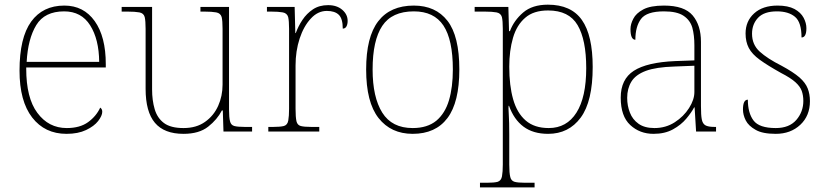

<svg xmlns="http://www.w3.org/2000/svg" viewBox="-20 -566 3556 826"><path d="M266.1 9.8Q172.9 9.8 118.4 -60.5Q64 -130.9 64 -262.2Q64 -403.8 114 -472.9Q164.1 -542 256.8 -542Q339.8 -542 387.5 -475.1Q435.1 -408.2 435.1 -290V-275.9H92.8V-271Q92.8 -144.5 140.6 -80.6Q189 -15.1 267.1 -15.1Q323.7 -15.1 358.9 -40.5Q394 -65.9 411.1 -103Q419.9 -97.2 419.9 -85Q419.9 -68.4 402.3 -45.4Q384.8 -22.9 350.3 -6.6Q315.9 9.8 266.1 9.8ZM94.7 -299.8H406.7Q405.8 -397 367.9 -457Q330.1 -517.1 255.9 -517.1Q171.9 -517.1 136 -458Q100.1 -398.9 94.7 -299.8Z M769.5 9.8Q686.5 9.8 646.5 -37.6Q606.4 -85 606.4 -184.1V-441.9Q606.4 -476.1 602.5 -492.7Q598.1 -509.3 579.6 -512.7Q561 -516.1 529.3 -516.1H503.4V-536.1H634.3V-181.2Q634.3 -134.3 645.5 -96.2Q656.7 -58.1 685.5 -36.6Q714.4 -15.1 769.5 -15.1Q824.7 -15.1 861.8 -41.5Q899.4 -67.9 918.5 -110.4Q937.5 -152.8 937.5 -202.1V-441.9Q937.5 -476.1 933.6 -492.7Q928.7 -509.3 910.2 -512.7Q891.6 -516.1 860.4 -516.1H842.3V-536.1H965.3V-94.2Q965.3 -60.1 969.7 -43.9Q973.6 -27.8 988 -23.9Q1002.4 -20 1032.2 -20H1064.5V0H941.4L938.5 -90.8H934.6Q914.6 -51.8 875.5 -21Q836.4 9.8 769.5 9.8Z M1353.5 -20V0H1134.3V-20H1156.2Q1185.5 -20 1201.2 -23.9Q1216.8 -28.3 1220.2 -47.6Q1223.6 -66.9 1223.6 -98.1V-441.9Q1223.6 -476.1 1219.7 -492.7Q1214.8 -509.3 1196.5 -512.7Q1178.2 -516.1 1146.5 -516.1H1128.4V-536.1H1247.6L1250.5 -423.8H1252.4Q1257.8 -438.5 1264.9 -452.6Q1272 -466.8 1281.2 -480.5Q1299.3 -507.8 1326.4 -525.9Q1353.5 -543.9 1391.6 -543.9Q1429.2 -543.9 1452.4 -523.9Q1475.6 -503.9 1475.6 -476.1Q1475.6 -461.9 1470.5 -452.4Q1465.3 -442.9 1454.6 -442.9Q1454.6 -485.8 1437.5 -502.4Q1420.4 -519 1386.2 -519Q1347.2 -519 1317.4 -486.3Q1286.6 -453.6 1269 -399.9Q1251.5 -346.2 1251.5 -284.2V-98.1Q1251.5 -62.5 1255.4 -44.4Q1259.3 -27.8 1273.9 -23.9Q1288.6 -20 1318.4 -20Z M1755.4 9.8Q1662.1 9.8 1608.6 -58.1Q1555.2 -126 1555.2 -267.1Q1555.2 -407.2 1607.2 -474.6Q1659.2 -542 1760.3 -542Q1854 -542 1905 -476.6Q1956.1 -411.1 1956.1 -267.1Q1956.1 -126 1905 -58.1Q1854 9.8 1755.4 9.8ZM1755.4 -15.1Q1818.8 -15.1 1857.4 -46.9Q1895 -78.6 1911.6 -134.8Q1928.2 -190.9 1928.2 -267.1Q1928.2 -395 1887.7 -456.1Q1847.2 -517.1 1760.3 -517.1Q1666 -517.1 1624.5 -454.6Q1583 -392.1 1583 -267.1Q1583 -147.9 1624.5 -81.5Q1666 -15.1 1755.4 -15.1Z M2279.8 220.2V240.2H2044.9V220.2H2076.2Q2105 220.2 2120.6 216.3Q2136.2 211.4 2139.6 192.4Q2143.1 173.3 2143.1 142.1V-441.9Q2143.1 -476.1 2139.2 -492.7Q2134.3 -509.3 2116 -512.7Q2097.7 -516.1 2065.9 -516.1H2022V-536.1H2167L2169.9 -432.1H2173.8Q2190.9 -478 2230.5 -512Q2270 -545.9 2336.9 -545.9Q2437 -545.9 2483.4 -480Q2529.8 -414.1 2529.8 -277.8Q2529.8 -129.9 2478.3 -60.1Q2426.8 9.8 2337.9 9.8Q2273.9 9.8 2232.4 -21Q2190.9 -51.8 2169.9 -110.8H2168Q2167.5 -108.4 2167.5 -101.1Q2167.5 -89.8 2168.9 -70.8Q2169.9 -56.6 2170.4 -35.4Q2170.9 -14.2 2170.9 13.2V142.1Q2170.9 178.7 2175.3 195.8Q2179.2 211.9 2193.6 216.1Q2208 220.2 2237.8 220.2ZM2340.8 -15.1Q2418 -15.1 2460 -81.5Q2502 -147.9 2502 -272.9Q2502 -395 2464.8 -458Q2427.7 -521 2337.9 -521Q2275.4 -521 2239.7 -489.7Q2203.1 -458.5 2187 -403.3Q2170.9 -348.1 2170.9 -278.8Q2170.9 -197.8 2187.5 -139.2Q2204.1 -80.1 2241.5 -47.6Q2278.8 -15.1 2340.8 -15.1Z M2791.5 9.8Q2732.4 9.8 2691.4 -28.1Q2650.4 -65.9 2650.4 -146Q2650.4 -225.1 2706.8 -261.5Q2763.2 -297.9 2884.3 -303.2L2967.3 -306.2V-371.1Q2967.3 -414.1 2958.5 -446.8Q2949.2 -479 2920.9 -498Q2892.6 -517.1 2836.4 -517.1Q2762.2 -517.1 2737.8 -484.6Q2713.4 -452.1 2713.4 -395Q2692.4 -395 2692.4 -440.9Q2692.4 -462.4 2704.6 -485.4Q2716.3 -508.8 2747.3 -525.4Q2778.3 -542 2836.4 -542Q2924.3 -542 2960 -499.5Q2995.6 -457 2995.6 -386.2V-109.9Q2995.6 -70.3 2999 -53.2Q3002.4 -34.2 3014.4 -27.1Q3026.4 -20 3053.2 -20H3060.5V0H2974.6L2968.3 -104H2966.3Q2954.6 -82 2932.6 -55.7Q2910.2 -28.8 2875.2 -9.5Q2840.3 9.8 2791.5 9.8ZM2795.4 -15.1Q2844.2 -15.1 2882.8 -40Q2921.4 -64.9 2944.3 -101.1Q2967.3 -137.2 2967.3 -169.9V-283.2L2881.3 -279.8Q2802.2 -277.3 2758.8 -261.2Q2714.4 -244.6 2696.3 -214.8Q2678.2 -185.1 2678.2 -145Q2678.2 -110.8 2689.9 -81.5Q2701.2 -51.8 2727.3 -33.4Q2753.4 -15.1 2795.4 -15.1Z M3317.4 9.8Q3260.3 9.8 3231 -7.3Q3200.2 -24.4 3188.2 -48.1Q3176.3 -71.8 3176.3 -95.2Q3176.3 -137.2 3197.3 -137.2Q3197.3 -80.1 3221.7 -47.6Q3246.1 -15.1 3317.4 -15.1Q3375.5 -15.1 3405.8 -50Q3436 -85 3436 -131.8Q3436 -155.3 3429.2 -174.8Q3422.4 -193.8 3401.9 -212.4Q3381.3 -231 3340.3 -252Q3281.7 -284.7 3249 -308.6Q3215.3 -333 3201.4 -359.6Q3187.5 -386.2 3187.5 -421.9Q3187.5 -475.1 3224.4 -508.5Q3261.2 -542 3325.2 -542Q3370.1 -542 3397.9 -527.3Q3425.3 -512.2 3437.3 -489.5Q3449.2 -466.8 3449.2 -444.8Q3449.2 -404.8 3428.2 -404.8Q3428.2 -470.2 3400.1 -493.7Q3372.1 -517.1 3322.3 -517.1Q3267.1 -517.1 3241.2 -489.5Q3215.3 -461.9 3215.3 -420.9Q3215.3 -374 3248.3 -344Q3281.2 -314 3342.3 -283.2Q3392.1 -256.3 3419.4 -232.9Q3445.3 -210 3454.8 -185.5Q3464.4 -161.1 3464.4 -130.9Q3464.4 -67.9 3422.9 -29.1Q3381.3 9.8 3317.4 9.8Z"/></svg>

Font: Koh Santepheap Thin
Style: Regular
Weight: 100
Designer: Danh Hong
Version: Version 2.002; ttfautohint (v1.8.3)